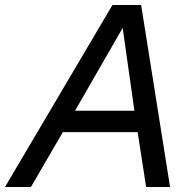

<svg xmlns="http://www.w3.org/2000/svg" viewBox="-60 -750 773 770"><path d="M506 -730 622 0H526L492 -220H192L64 0H-40L391 -730ZM241 -306H479L432 -638Z"/></svg>

Font: Nacelle
Style: Italic
Weight: 400
Italic angle: -12°
Designer: Sora Sagano
Foundry: Sora Sagano
Version: Version 1.000;FEAKit 1.0